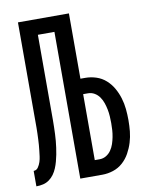

<svg xmlns="http://www.w3.org/2000/svg" viewBox="-83 -796 666 857"><g transform="rotate(-10 250.0 -367.5)"><path d="M12 0V-70Q25 -70 32.5 -81Q40 -92 44 -104.5Q48 -117 49.5 -129.5Q51 -142 52.5 -154.5Q54 -167 55 -180Q56 -193 56.5 -205.5Q57 -218 57.5 -231Q58 -244 58 -256.5Q58 -269 58 -282Q58 -295 58 -308V-735H289V-439H311Q336 -439 360.5 -431Q385 -423 404 -406Q423 -389 435.5 -367Q448 -345 455.5 -320.5Q463 -296 465.5 -270.5Q468 -245 468 -220Q468 -194 465.5 -169Q463 -144 455.5 -119.5Q448 -95 435.5 -72.5Q423 -50 404 -33Q385 -16 360.5 -8Q336 0 311 0H211V-665H136V-308Q136 -293 136 -277.5Q136 -262 135.5 -246.5Q135 -231 134.5 -215.5Q134 -200 132.5 -185Q131 -170 129 -154.5Q127 -139 124 -124Q121 -109 117 -94Q113 -79 107 -64.5Q101 -50 92 -37.5Q83 -25 70.5 -16Q58 -7 43 -3.5Q28 0 12 0ZM311 -70Q327 -70 340.5 -78Q354 -86 363 -99Q372 -112 377 -127Q382 -142 385 -157.5Q388 -173 389 -188.5Q390 -204 390 -220Q390 -235 389 -251Q388 -267 385 -282Q382 -297 377 -312Q372 -327 363 -340Q354 -353 340.5 -361Q327 -369 311 -369H289V-70Z"/></g></svg>

Font: Iosevka Term
Style: Regular
Weight: 400
Monospace: yes
Designer: Belleve Invis
Foundry: Belleve Invis
Version: Version 30.0.1